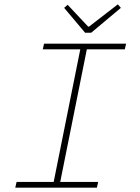

<svg xmlns="http://www.w3.org/2000/svg" viewBox="-20 -860 640 880"><path d="M50 0 56 -26H226L348 -634H176L182 -660H558L552 -634H378L256 -26H430L424 0ZM370 -710 274 -824 290 -838 384 -738H388L520 -840L534 -824L398 -710Z"/></svg>

Font: Source Code Pro ExtraLight
Style: Italic
Weight: 200
Italic angle: -11°
Monospace: yes
Designer: Paul D. Hunt, Teo Tuominen
Foundry: Adobe Systems Incorporated
Version: Version 1.050;PS 1.000;hotconv 16.6.51;makeotf.lib2.5.65220